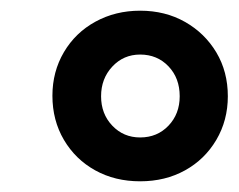

<svg xmlns="http://www.w3.org/2000/svg" viewBox="-20 -732 446 359"><path d="M242 -393Q195 -393 158 -413.5Q121 -434 99.5 -470.5Q78 -507 78 -553Q78 -598 99.5 -634.5Q121 -671 158.5 -691.5Q196 -712 242 -712Q289 -712 326 -691Q363 -670 384.5 -634Q406 -598 406 -552Q406 -507 384.5 -470.5Q363 -434 326 -413.5Q289 -393 242 -393ZM242 -475Q274 -475 295 -497Q316 -519 316 -552Q316 -586 295 -608Q274 -630 242 -630Q211 -630 190 -607.5Q169 -585 169 -552Q169 -519 190 -497Q211 -475 242 -475Z"/></svg>

Font: Nunito Sans 10pt ExtraBold
Style: Italic
Weight: 800
Italic angle: -9°
Designer: Vernon Adams
Foundry: Vernon Adams
Version: Version 3.101;gftools[0.9.27]